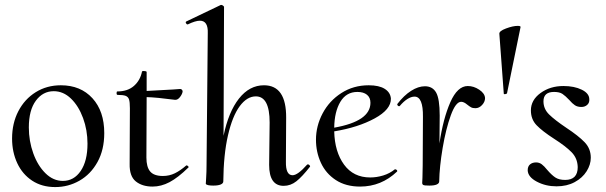

<svg xmlns="http://www.w3.org/2000/svg" viewBox="-20 -745 2457 779"><path d="M29 -183Q29 -245 54.5 -294Q80 -343 125 -371Q170 -399 227 -399Q307 -399 355 -346.5Q403 -294 403 -205Q403 -137 375.5 -87.5Q348 -38 302.5 -12Q257 14 204 14Q150 14 110.5 -12Q71 -38 50 -83Q29 -128 29 -183ZM335 -162Q335 -217 317 -266Q299 -315 268 -345Q237 -375 198 -375Q154 -375 125.5 -336.5Q97 -298 97 -228Q97 -173 115 -123Q133 -73 164.5 -42Q196 -11 235 -11Q280 -11 307.5 -51.5Q335 -92 335 -162Z M737 -74Q740 -74 743.5 -70.5Q747 -67 744 -65Q702 -24 668 -6Q634 12 599 12Q557 12 531 -9Q505 -30 506 -80L507 -306Q507 -331 503.5 -341.5Q500 -352 490 -356Q480 -360 457 -360Q453 -360 453 -367Q453 -374 456 -374Q498 -374 523.5 -396.5Q549 -419 556 -454Q556 -457 563 -457Q567 -457 571 -456Q575 -455 575 -453V-376Q599 -377 684 -382Q704 -384 711 -384Q715 -384 718 -381Q721 -378 721 -374Q720 -364 710.5 -351.5Q701 -339 690 -340Q614 -350 575 -351L574 -106Q574 -67 589.5 -49Q605 -31 641 -31Q667 -31 689.5 -42Q712 -53 736 -74Z M1230 -78Q1233 -78 1236 -74.5Q1239 -71 1238 -69Q1206 -28 1182.5 -9.5Q1159 9 1131 9Q1072 9 1072 -76L1074 -248Q1074 -354 1018 -354Q982 -354 952.5 -314Q923 -274 905 -196Q887 -118 886 -9Q886 -1 875.5 3.5Q865 8 845 8Q819 8 815 1Q815 -2 816.5 -25Q818 -48 818 -74L823 -610Q825 -661 791 -661Q773 -661 742 -646H741Q737 -646 734.5 -651Q732 -656 736 -658L876 -725H878Q881 -725 885 -722Q889 -719 889 -717L887 -194Q907 -291 949.5 -345Q992 -399 1051 -399Q1142 -399 1141 -267L1140 -89Q1139 -34 1167 -34Q1188 -34 1226 -77Q1227 -78 1230 -78Z M1584 -58Q1587 -58 1590 -55Q1593 -52 1591 -49Q1527 12 1441 12Q1383 12 1342.5 -14.5Q1302 -41 1282 -84.5Q1262 -128 1262 -178Q1262 -234 1289 -285Q1316 -336 1365 -367.5Q1414 -399 1476 -399Q1518 -399 1541 -384.5Q1564 -370 1566 -345Q1567 -301 1500 -264.5Q1433 -228 1336 -212Q1338 -129 1376 -77Q1414 -25 1482 -25Q1508 -25 1534.5 -33Q1561 -41 1582 -58ZM1336 -227Q1483 -253 1483 -328Q1483 -349 1469 -360.5Q1455 -372 1430 -372Q1385 -372 1361 -332Q1337 -292 1336 -227Z M1948 -347Q1948 -332 1936 -319Q1924 -306 1909 -306Q1898 -306 1891.5 -309.5Q1885 -313 1875 -321Q1862 -332 1851 -332Q1829 -332 1809 -277Q1789 -222 1776 -145Q1763 -68 1762 -9Q1762 -1 1752 3.5Q1742 8 1722 8Q1702 8 1697.5 5.5Q1693 3 1693 -3Q1693 -15 1694 -24L1695 -74L1696 -271Q1697 -353 1662 -353Q1648 -353 1632.5 -343Q1617 -333 1602 -315Q1601 -314 1599 -314Q1596 -314 1593.5 -317Q1591 -320 1592 -323Q1619 -358 1648 -376.5Q1677 -395 1704 -395Q1735 -395 1749.5 -369.5Q1764 -344 1764 -276L1763 -163Q1778 -264 1807 -330Q1836 -396 1878 -396Q1902 -396 1924.5 -381Q1947 -366 1948 -347Z M2006 -608Q2005 -619 2033 -629.5Q2061 -640 2081 -640Q2093 -640 2092 -635L2037 -366Q2035 -364 2029.5 -363Q2024 -362 2024 -365Z M2121 -54Q2121 -70 2130.5 -78Q2140 -86 2155 -86Q2168 -86 2178 -78.5Q2188 -71 2200 -56Q2218 -35 2233 -25Q2248 -15 2273 -15Q2324 -15 2324 -67Q2323 -103 2299 -127.5Q2275 -152 2228 -182Q2180 -213 2157 -237Q2134 -261 2134 -297Q2134 -339 2173 -367.5Q2212 -396 2266 -396Q2310 -396 2340.5 -381Q2371 -366 2371 -342Q2372 -328 2362.5 -319.5Q2353 -311 2339 -311Q2323 -311 2312.5 -318Q2302 -325 2290 -339Q2274 -356 2262 -364Q2250 -372 2228 -372Q2185 -372 2185 -334Q2185 -303 2208 -280.5Q2231 -258 2277 -227Q2327 -194 2352 -168Q2377 -142 2377 -105Q2377 -77 2360 -50Q2343 -23 2311.5 -6Q2280 11 2238 11Q2194 11 2158 -8Q2122 -27 2121 -54Z"/></svg>

Font: Cormorant Upright Medium
Style: Regular
Weight: 500
Designer: Christian Thalmann (Catharsis Fonts)
Foundry: Catharsis Fonts
Version: Version 3.302